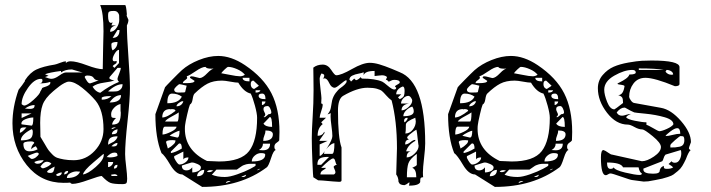

<svg xmlns="http://www.w3.org/2000/svg" viewBox="-20 -716 2794 755"><path d="M256 2Q248 3 230 3Q141 3 85 -67Q29 -137 29 -231Q29 -295 53 -363Q56 -366 67 -381Q78 -396 78 -397V-400Q98 -431 124 -443Q150 -455 195 -462Q201 -463 216.5 -469Q232 -475 239 -475V-468Q245 -475 258 -475Q280 -475 321.5 -459.5Q363 -444 384 -444Q384 -465 385.5 -528Q387 -591 387 -593Q387 -665 374 -696H472Q476 -696 479 -659Q478 -658 478 -656Q478 -653 481.5 -646Q485 -639 485 -638Q485 -628 479 -616Q479 -574 485 -492Q491 -410 491 -370Q491 -326 481.5 -239.5Q472 -153 472 -110Q472 -94 476 -61.5Q480 -29 480 -13Q480 0 477 4Q474 8 461 8Q427 8 414 3Q401 -2 380 -24Q371 -24 328 -8.5Q285 7 266 7Q259 7 256 2ZM281 -42Q269 -42 256 -35Q243 -28 243 -16Q284 -16 295 -41Q294 -41 288 -41.5Q282 -42 281 -42ZM201 -30Q201 -24 208 -24Q214 -24 218.5 -28Q223 -32 223 -38Q214 -38 201 -30ZM418 -30V-24H442Q440 -31 429 -31L424 -30Q420 -30 418 -30ZM248 -44Q233 -44 232 -30Q248 -32 248 -44ZM387 -111Q384 -108 347 -77Q310 -46 306 -30Q325 -32 356.5 -59.5Q388 -87 388 -107Q388 -108 388 -109ZM165 -41Q166 -36 178 -36Q187 -36 190 -41.5Q193 -47 195 -61Q168 -48 165 -41ZM139 -61Q144 -54 150 -54H149L156 -56Q162 -58 170 -62.5Q178 -67 182 -73Q174 -80 164 -80Q153 -80 142 -65Q140 -62 139 -61ZM442 -68Q428 -68 428 -53Q442 -53 442 -68ZM405 -79V-59Q412 -59 418.5 -65.5Q425 -72 425 -79ZM115 -79Q118 -72 128 -72Q143 -72 152 -86H147Q130 -86 115 -79ZM139 -178Q145 -169 155.5 -150.5Q166 -132 170.5 -126Q175 -120 185 -109.5Q195 -99 205 -95.5Q215 -92 231.5 -89Q248 -86 270 -86Q318 -86 352.5 -123Q387 -160 387 -208Q387 -282 356 -320Q334 -346 303.5 -370.5Q273 -395 251 -395Q244 -395 233.5 -389.5Q223 -384 214.5 -377.5Q206 -371 198 -364.5Q190 -358 189 -357Q157 -330 147.5 -303.5Q138 -277 138 -233Q138 -226 138.5 -207.5Q139 -189 139 -178ZM89 -103Q101 -91 105 -91Q113 -91 121.5 -97.5Q130 -104 133 -111Q130 -116 125 -116Q121 -116 106.5 -110Q92 -104 89 -103ZM430 -116Q415 -116 399 -98H404Q410 -97 411 -97Q430 -97 442 -103Q442 -111 439.5 -113.5Q437 -116 430 -116ZM72 -150Q72 -121 96 -121Q114 -121 128 -129L121 -141Q106 -135 104 -129L103 -132Q103 -142 115 -154Q113 -160 102 -160Q72 -160 72 -150ZM442 -154Q431 -154 418 -141Q425 -140 426 -140Q442 -140 442 -154ZM442 -180Q423 -180 414 -173.5Q405 -167 405 -147L414 -152Q423 -156 427.5 -159Q432 -162 437 -168Q442 -174 442 -180ZM104 -208Q62 -186 62 -164Q86 -164 97.5 -170Q109 -176 109 -197Q109 -207 104 -208ZM442 -208Q420 -202 420 -188Q432 -188 437 -191.5Q442 -195 442 -208ZM75 -215Q64 -215 61 -210.5Q58 -206 58 -194Q66 -194 84 -215ZM430 -215Q420 -215 418 -208Q422 -208 436 -215ZM64 -230 65 -227 104 -222Q111 -222 111 -254Q97 -254 80.5 -247.5Q64 -241 64 -230ZM436 -252Q421 -237 421 -226Q443 -226 449 -238Q455 -250 455 -273L454 -280Q454 -286 454 -294Q454 -302 454 -307Q440 -304 428.5 -292Q417 -280 417 -267Q417 -257 420 -254.5Q423 -252 436 -252ZM65 -270V-252L104 -270ZM116 -303Q97 -303 78 -289Q80 -289 86 -288.5Q92 -288 93 -288Q100 -288 102.5 -288Q105 -288 109 -289.5Q113 -291 114.5 -294Q116 -297 116 -303ZM65 -307Q65 -306 69 -303.5Q73 -301 75 -301Q87 -301 112 -323.5Q137 -346 139 -357Q140 -358 143 -363.5Q146 -369 146 -370Q149 -372 157.5 -374.5Q166 -377 172 -381Q178 -385 178 -391Q178 -392 178 -392L177 -394Q162 -388 133 -388Q147 -388 147 -400Q147 -406 141 -406Q115 -406 90 -370.5Q65 -335 65 -307ZM456 -342Q430 -342 411 -313Q456 -313 456 -342ZM411 -338Q386 -338 380 -332V-324Q404 -324 418 -338ZM344 -375Q356 -355 374 -351Q411 -379 448 -394Q442 -400 442 -406Q442 -410 448.5 -426Q455 -442 455 -449H442L411 -413Q410 -410 410 -409Q410 -406 417 -403Q424 -400 430 -400Q419 -395 389 -391Q359 -387 344 -375ZM462 -385Q436 -385 405 -357L411 -356Q417 -356 418 -356Q432 -356 439.5 -357Q447 -358 454.5 -365Q462 -372 462 -385ZM313 -413Q315 -408 321.5 -398Q328 -388 334 -388Q336 -388 368 -400Q354 -400 348.5 -409.5Q343 -419 324 -419Q314 -419 313 -413ZM157 -413Q174 -406 182 -406Q195 -406 212.5 -418.5Q230 -431 239 -431H306Q303 -431 285 -436.5Q267 -442 263 -443Q236 -443 220 -431V-437Q174 -431 157 -424L171 -418ZM423 -456 430 -449 448 -468V-520Q440 -520 431.5 -506Q423 -492 423 -483Q423 -475 430 -475Q432 -475 435 -475.5Q438 -476 439 -476Q439 -469 437 -467Q435 -465 431 -463Q427 -461 423 -456ZM418 -542Q418 -523 423 -518Q442 -529 442 -551Q418 -551 418 -542ZM442 -598 423 -567Q450 -567 450 -598ZM436 -616Q413 -611 413 -591Q428 -591 438.5 -606.5Q449 -622 449 -638Q449 -651 448.5 -656Q448 -661 443 -667Q438 -673 428 -673Q420 -673 416.5 -672.5Q413 -672 410 -670.5Q407 -669 406 -665Q405 -661 405 -653Q405 -626 417 -626L423 -628L418 -616Z M775 19 697 -30Q672 -30 649.5 -68Q627 -106 615 -114Q591 -173 591 -267L629 -373Q630 -375 656 -401.5Q682 -428 695 -440Q722 -464 762 -480Q802 -496 838 -496Q889 -496 943 -460Q1016 -411 1047.5 -349Q1079 -287 1079 -197Q1079 -194 1078.5 -179.5Q1078 -165 1078 -164Q1076 -160 1067.5 -154.5Q1059 -149 1059 -139Q1059 -129 1065 -126Q1056 -126 1046 -94.5Q1036 -63 1029 -58Q926 19 775 19ZM881 -4Q870 -4 868 4L887 -3L884 -4ZM813 -29Q834 -20 864 -20Q883 -20 913 -30.5Q943 -41 964 -52Q985 -63 985 -65V-72Q984 -72 975.5 -72Q967 -72 965.5 -72Q964 -72 957.5 -71.5Q951 -71 948.5 -70Q946 -69 941 -67.5Q936 -66 932 -63.5Q928 -61 924 -58Q912 -49 911 -49H831ZM948 -29 929 -21 932 -20Q935 -20 936 -20Q946 -20 948 -29ZM783 -48Q772 -48 763.5 -40.5Q755 -33 755 -23Q783 -23 783 -48ZM736 -58V-38Q748 -38 759 -43Q770 -48 770 -58Q770 -65 756.5 -71Q743 -77 736 -77H733Q730 -76 713.5 -71Q697 -66 695 -65Q695 -46 714 -46Q727 -46 736 -58ZM810 -47Q796 -47 794 -40H797Q800 -39 801 -39Q811 -39 819 -46H815Q811 -47 810 -47ZM1002 -52Q994 -52 991 -46L1004 -52ZM665 -99V-95Q678 -69 686 -69Q697 -69 709 -77.5Q721 -86 721 -97Q705 -97 701 -89V-120L665 -102ZM708 -225Q707 -219 707 -209Q707 -125 794 -83Q798 -83 818 -82Q838 -81 841 -81Q928 -81 959.5 -122Q991 -163 991 -253Q991 -269 982.5 -300.5Q974 -332 966 -348Q939 -354 917 -391Q907 -391 885.5 -395Q864 -399 853 -399Q819 -399 796 -387Q773 -375 745 -348Q740 -343 737.5 -326Q735 -309 727 -305Q723 -296 716 -265.5Q709 -235 708 -225ZM1006 -114Q993 -114 981.5 -104Q970 -94 970 -81Q1023 -81 1023 -108Q1023 -114 1006 -114ZM652 -120V-114Q670 -117 695 -132Q695 -152 686 -152L683 -151ZM1014 -151Q1014 -135 998 -126Q999 -126 1006 -125.5Q1013 -125 1014 -125Q1042 -125 1042 -151ZM633 -157 640 -132Q641 -133 645.5 -135.5Q650 -138 652 -139.5Q654 -141 658 -144.5Q662 -148 664.5 -150.5Q667 -153 668.5 -156.5Q670 -160 670 -164Q660 -165 659 -165Q633 -165 633 -157ZM1024 -203Q1024 -193 1019.5 -183Q1015 -173 1015 -162Q1053 -162 1053 -188Q1053 -203 1024 -203ZM647 -182 677 -175Q686 -175 686 -202Q682 -202 667.5 -195Q653 -188 647 -182ZM674 -218H629Q619 -218 619 -187Q630 -187 652 -197.5Q674 -208 674 -218ZM1016 -230Q1024 -217 1050 -217Q1050 -256 1041 -256ZM683 -274Q678 -270 655.5 -258Q633 -246 629 -238H677Q683 -238 683 -274ZM649 -287Q618 -287 618 -254Q637 -254 670 -280Q670 -287 655 -287Q653 -287 651 -286H650ZM1023 -266V-265Q1023 -263 1020.5 -259.5Q1018 -256 1016 -256Q1017 -256 1018 -255.5Q1019 -255 1020 -255Q1022 -255 1029 -261L1036 -267Q1047 -267 1047 -274Q1047 -280 1042.5 -289.5Q1038 -299 1032 -299Q1016 -299 1016 -287Q1016 -282 1019.5 -275.5Q1023 -269 1023 -266ZM698 -318Q692 -318 683 -311Q674 -304 674 -298Q694 -298 701 -317Q699 -318 698 -318ZM1010 -317V-303Q1015 -303 1019.5 -307.5Q1024 -312 1024 -317ZM656 -348Q638 -348 638 -310Q683 -310 695 -336Q679 -348 656 -348ZM997 -339Q997 -326 1024 -326Q1024 -348 1011 -348Q997 -348 997 -339ZM665 -364Q665 -352 682 -352Q708 -352 708 -354L714 -379Q690 -385 686 -385Q683 -385 674.5 -377Q666 -369 665 -364ZM985 -361V-352Q1002 -352 1004 -361ZM966 -385Q966 -370 979 -366Q998 -378 998 -379Q996 -381 990.5 -386Q985 -391 981 -395Q977 -399 976 -399Q966 -399 966 -385ZM714 -416Q716 -413 716 -410Q716 -406 707.5 -400.5Q699 -395 699 -389H713Q745 -389 745 -398L727 -410Q727 -416 733 -416Q739 -416 751 -412.5Q763 -409 765 -409Q777 -409 795 -428Q813 -447 825 -447Q823 -446 810 -446Q792 -446 788 -453Q774 -453 749.5 -436Q725 -419 714 -416ZM934 -410Q934 -396 961 -396V-410ZM850 -428Q853 -428 882 -422Q911 -416 924 -416Q934 -416 943 -422Q933 -435 912.5 -444Q892 -453 877 -453Q874 -453 863.5 -443Q853 -433 850 -428Z M1552 7 1547 -1Q1547 -18 1538 -30Q1541 -132 1541 -133Q1541 -240 1520 -321Q1509 -329 1498.5 -341Q1488 -353 1482 -358Q1476 -363 1462 -367Q1448 -371 1425 -371Q1384 -371 1329 -339Q1309 -327 1309 -281Q1309 -174 1323 -136V-7Q1323 -1 1314 -1Q1310 -1 1289.5 -2.5Q1269 -4 1250 -6L1231 -7L1212 -19Q1211 -20 1208.5 -79Q1206 -138 1206 -173Q1206 -203 1209.5 -257Q1213 -311 1213 -361Q1213 -383 1212.5 -415Q1212 -447 1212 -450Q1227 -462 1249 -462Q1269 -462 1282.5 -441Q1296 -420 1302 -420Q1321 -420 1364 -444.5Q1407 -469 1434 -469Q1451 -469 1471.5 -463Q1492 -457 1521.5 -445Q1551 -433 1552 -432Q1652 -393 1652 -152Q1652 -132 1647.5 -94Q1643 -56 1643 -38Q1643 -25 1644 -19Q1635 -19 1633.5 -14Q1632 -9 1632.5 -2.5Q1633 4 1622.5 9Q1612 14 1588 14Q1590 8 1590 3Q1590 1 1589 1Q1588 1 1585.5 3.5Q1583 6 1578.5 8.5Q1574 11 1571 12Q1559 12 1552 7ZM1619 -111Q1592 -91 1586 -74Q1580 -57 1580 -19H1617Q1617 -51 1601 -56Q1619 -64 1619 -68ZM1262 -56Q1260 -52 1250 -46.5Q1240 -41 1240 -30H1293Q1299 -33 1299 -39Q1299 -43 1295.5 -50.5Q1292 -58 1292 -60Q1292 -62 1296.5 -65Q1301 -68 1305 -68Q1301 -70 1298.5 -81.5Q1296 -93 1290 -93Q1280 -93 1243 -56ZM1268 -99Q1248 -99 1238 -93Q1228 -87 1228 -68H1243L1274 -99ZM1595 -121Q1579 -117 1579 -97Q1595 -97 1610.5 -112Q1626 -127 1626 -142Q1626 -146 1625 -148Q1619 -206 1617 -206Q1616 -206 1607.5 -200Q1599 -194 1590 -186.5Q1581 -179 1581 -175Q1581 -173 1584 -170Q1587 -167 1589 -167Q1573 -167 1573 -148Q1583 -148 1594 -157Q1605 -166 1613 -166V-162Q1584 -146 1577 -121ZM1237 -148V-103Q1246 -103 1266.5 -135Q1287 -167 1287 -181Q1287 -194 1283.5 -219.5Q1280 -245 1280 -258Q1280 -266 1281 -271L1268 -266Q1276 -276 1278.5 -283Q1281 -290 1282.5 -301Q1284 -312 1286 -321Q1290 -337 1300 -350.5Q1310 -364 1319.5 -370.5Q1329 -377 1336 -384Q1343 -391 1343 -396Q1343 -399 1342 -401Q1335 -399 1318.5 -385Q1302 -371 1296 -371Q1283 -371 1274.5 -389.5Q1266 -408 1256 -408Q1252 -408 1249 -407Q1255 -410 1255 -420Q1255 -422 1253 -423.5Q1251 -425 1248 -426L1245 -427Q1243 -427 1240 -419Q1237 -411 1237 -407Q1237 -393 1240.5 -364.5Q1244 -336 1244 -330Q1244 -325 1243.5 -317.5Q1243 -310 1243 -309Q1249 -309 1249 -303Q1249 -296 1243 -278.5Q1237 -261 1237 -253H1262L1243 -235L1249 -228Q1229 -213 1229 -182Q1248 -182 1255 -198Q1255 -194 1257 -194Q1257 -193 1246.5 -179Q1236 -165 1236 -162H1268ZM1295 -153Q1285 -153 1269.5 -137Q1254 -121 1254 -111H1286Q1295 -111 1295 -153ZM1576 -226Q1576 -198 1574 -191Q1591 -191 1603 -206Q1615 -221 1615 -239L1614 -246Q1613 -252 1613 -253Q1576 -238 1576 -226ZM1582 -253Q1569 -253 1569 -241L1570 -235Q1574 -236 1578.5 -242Q1583 -248 1583 -250ZM1601 -297Q1588 -293 1577 -282Q1566 -271 1566 -259Q1607 -259 1607 -278Q1607 -289 1601 -297ZM1589 -309Q1559 -305 1559 -282Q1572 -282 1586.5 -295Q1601 -308 1601 -321Q1601 -325 1596 -332Q1591 -339 1586 -339Q1575 -339 1566 -329.5Q1557 -320 1557 -309ZM1545 -333 1552 -326Q1565 -332 1568 -338.5Q1571 -345 1571 -358Q1571 -375 1564 -376Q1538 -366 1538 -345H1558ZM1403 -407Q1455 -407 1483 -395Q1488 -393 1505 -378.5Q1522 -364 1530 -364Q1538 -364 1538 -371L1533 -376Q1535 -380 1543.5 -384Q1552 -388 1552 -392Q1552 -402 1530 -402Q1523 -402 1517 -398.5Q1511 -395 1508 -395Q1503 -402 1499 -402L1497 -401L1502 -413Q1495 -420 1482 -420Q1476 -420 1466 -418.5Q1456 -417 1453 -417V-437Q1415 -437 1410 -420V-432Q1405 -429 1390.5 -426.5Q1376 -424 1365 -418.5Q1354 -413 1354 -402L1357 -400Q1360 -397 1360 -395L1373 -407L1379 -401H1382Q1384 -401 1390.5 -405.5Q1397 -410 1397 -413Z M1926 19 1848 -30Q1823 -30 1800.5 -68Q1778 -106 1766 -114Q1742 -173 1742 -267L1780 -373Q1781 -375 1807 -401.5Q1833 -428 1846 -440Q1873 -464 1913 -480Q1953 -496 1989 -496Q2040 -496 2094 -460Q2167 -411 2198.5 -349Q2230 -287 2230 -197Q2230 -194 2229.5 -179.5Q2229 -165 2229 -164Q2227 -160 2218.5 -154.5Q2210 -149 2210 -139Q2210 -129 2216 -126Q2207 -126 2197 -94.5Q2187 -63 2180 -58Q2077 19 1926 19ZM2032 -4Q2021 -4 2019 4L2038 -3L2035 -4ZM1964 -29Q1985 -20 2015 -20Q2034 -20 2064 -30.5Q2094 -41 2115 -52Q2136 -63 2136 -65V-72Q2135 -72 2126.5 -72Q2118 -72 2116.5 -72Q2115 -72 2108.5 -71.5Q2102 -71 2099.5 -70Q2097 -69 2092 -67.5Q2087 -66 2083 -63.5Q2079 -61 2075 -58Q2063 -49 2062 -49H1982ZM2099 -29 2080 -21 2083 -20Q2086 -20 2087 -20Q2097 -20 2099 -29ZM1934 -48Q1923 -48 1914.5 -40.5Q1906 -33 1906 -23Q1934 -23 1934 -48ZM1887 -58V-38Q1899 -38 1910 -43Q1921 -48 1921 -58Q1921 -65 1907.5 -71Q1894 -77 1887 -77H1884Q1881 -76 1864.5 -71Q1848 -66 1846 -65Q1846 -46 1865 -46Q1878 -46 1887 -58ZM1961 -47Q1947 -47 1945 -40H1948Q1951 -39 1952 -39Q1962 -39 1970 -46H1966Q1962 -47 1961 -47ZM2153 -52Q2145 -52 2142 -46L2155 -52ZM1816 -99V-95Q1829 -69 1837 -69Q1848 -69 1860 -77.5Q1872 -86 1872 -97Q1856 -97 1852 -89V-120L1816 -102ZM1859 -225Q1858 -219 1858 -209Q1858 -125 1945 -83Q1949 -83 1969 -82Q1989 -81 1992 -81Q2079 -81 2110.5 -122Q2142 -163 2142 -253Q2142 -269 2133.5 -300.5Q2125 -332 2117 -348Q2090 -354 2068 -391Q2058 -391 2036.5 -395Q2015 -399 2004 -399Q1970 -399 1947 -387Q1924 -375 1896 -348Q1891 -343 1888.5 -326Q1886 -309 1878 -305Q1874 -296 1867 -265.5Q1860 -235 1859 -225ZM2157 -114Q2144 -114 2132.5 -104Q2121 -94 2121 -81Q2174 -81 2174 -108Q2174 -114 2157 -114ZM1803 -120V-114Q1821 -117 1846 -132Q1846 -152 1837 -152L1834 -151ZM2165 -151Q2165 -135 2149 -126Q2150 -126 2157 -125.5Q2164 -125 2165 -125Q2193 -125 2193 -151ZM1784 -157 1791 -132Q1792 -133 1796.5 -135.5Q1801 -138 1803 -139.5Q1805 -141 1809 -144.5Q1813 -148 1815.5 -150.5Q1818 -153 1819.5 -156.5Q1821 -160 1821 -164Q1811 -165 1810 -165Q1784 -165 1784 -157ZM2175 -203Q2175 -193 2170.5 -183Q2166 -173 2166 -162Q2204 -162 2204 -188Q2204 -203 2175 -203ZM1798 -182 1828 -175Q1837 -175 1837 -202Q1833 -202 1818.5 -195Q1804 -188 1798 -182ZM1825 -218H1780Q1770 -218 1770 -187Q1781 -187 1803 -197.5Q1825 -208 1825 -218ZM2167 -230Q2175 -217 2201 -217Q2201 -256 2192 -256ZM1834 -274Q1829 -270 1806.5 -258Q1784 -246 1780 -238H1828Q1834 -238 1834 -274ZM1800 -287Q1769 -287 1769 -254Q1788 -254 1821 -280Q1821 -287 1806 -287Q1804 -287 1802 -286H1801ZM2174 -266V-265Q2174 -263 2171.5 -259.5Q2169 -256 2167 -256Q2168 -256 2169 -255.5Q2170 -255 2171 -255Q2173 -255 2180 -261L2187 -267Q2198 -267 2198 -274Q2198 -280 2193.5 -289.5Q2189 -299 2183 -299Q2167 -299 2167 -287Q2167 -282 2170.5 -275.5Q2174 -269 2174 -266ZM1849 -318Q1843 -318 1834 -311Q1825 -304 1825 -298Q1845 -298 1852 -317Q1850 -318 1849 -318ZM2161 -317V-303Q2166 -303 2170.5 -307.5Q2175 -312 2175 -317ZM1807 -348Q1789 -348 1789 -310Q1834 -310 1846 -336Q1830 -348 1807 -348ZM2148 -339Q2148 -326 2175 -326Q2175 -348 2162 -348Q2148 -348 2148 -339ZM1816 -364Q1816 -352 1833 -352Q1859 -352 1859 -354L1865 -379Q1841 -385 1837 -385Q1834 -385 1825.5 -377Q1817 -369 1816 -364ZM2136 -361V-352Q2153 -352 2155 -361ZM2117 -385Q2117 -370 2130 -366Q2149 -378 2149 -379Q2147 -381 2141.5 -386Q2136 -391 2132 -395Q2128 -399 2127 -399Q2117 -399 2117 -385ZM1865 -416Q1867 -413 1867 -410Q1867 -406 1858.5 -400.5Q1850 -395 1850 -389H1864Q1896 -389 1896 -398L1878 -410Q1878 -416 1884 -416Q1890 -416 1902 -412.5Q1914 -409 1916 -409Q1928 -409 1946 -428Q1964 -447 1976 -447Q1974 -446 1961 -446Q1943 -446 1939 -453Q1925 -453 1900.5 -436Q1876 -419 1865 -416ZM2085 -410Q2085 -396 2112 -396V-410ZM2001 -428Q2004 -428 2033 -422Q2062 -416 2075 -416Q2085 -416 2094 -422Q2084 -435 2063.5 -444Q2043 -453 2028 -453Q2025 -453 2014.5 -443Q2004 -433 2001 -428Z M2511 -2 2466 -8Q2461 -8 2424 -21Q2387 -34 2381 -34Q2376 -34 2371 -30.5Q2366 -27 2362 -27Q2343 -27 2343 -97Q2343 -126 2353 -126Q2360 -124 2371 -116Q2382 -108 2387 -108L2504 -82Q2524 -82 2551.5 -100.5Q2579 -119 2579 -138Q2579 -154 2546.5 -180.5Q2514 -207 2506 -207Q2492 -207 2475 -216.5Q2458 -226 2449 -226Q2403 -226 2367 -272.5Q2331 -319 2331 -369Q2331 -399 2350 -421Q2369 -443 2393 -453.5Q2417 -464 2451 -470Q2485 -476 2504 -477Q2523 -478 2542 -478Q2652 -478 2652 -452V-386Q2652 -377 2634 -377Q2554 -410 2518 -410Q2488 -410 2471 -387.5Q2454 -365 2454 -335Q2454 -331 2460.5 -321.5Q2467 -312 2474 -311L2579 -292Q2619 -285 2658 -240Q2697 -195 2697 -157Q2697 -156 2693 -146Q2689 -136 2689 -132Q2689 -131 2691.5 -128.5Q2694 -126 2696 -126Q2688 -120 2677 -90Q2670 -75 2663 -63.5Q2656 -52 2645.5 -43.5Q2635 -35 2628.5 -30Q2622 -25 2606 -20Q2590 -15 2584 -13.5Q2578 -12 2557 -8Q2536 -4 2529 -3ZM2393 -58Q2398 -47 2438 -37.5Q2478 -28 2495 -28Q2504 -28 2504 -34Q2495 -38 2491 -58H2430Q2422 -77 2367 -77Q2367 -52 2380 -52Q2391 -52 2393 -58ZM2510 -49Q2510 -33 2548 -33Q2562 -33 2568 -36Q2574 -39 2574 -43.5Q2574 -48 2577.5 -54Q2581 -60 2590 -64Q2590 -56 2592.5 -54Q2595 -52 2602 -52Q2620 -52 2627 -58Q2624 -62 2609 -71L2621 -82Q2624 -76 2634 -76Q2646 -76 2652.5 -88Q2659 -100 2659 -113Q2659 -122 2657 -126L2597 -108Q2592 -103 2589.5 -94Q2587 -85 2584 -82L2510 -53ZM2657 -181H2656Q2653 -181 2634.5 -165Q2616 -149 2616 -145V-136Q2629 -136 2635 -136.5Q2641 -137 2651.5 -139Q2662 -141 2666.5 -147.5Q2671 -154 2671 -164Q2671 -178 2666 -180Q2662 -181 2657 -181ZM2643 -212Q2633 -212 2616 -199Q2599 -186 2597 -181Q2608 -181 2625 -185.5Q2642 -190 2655 -190Q2655 -212 2643 -212ZM2522 -225Q2528 -224 2548.5 -212Q2569 -200 2572 -200Q2582 -200 2602 -209Q2622 -218 2628 -227Q2628 -245 2593.5 -255Q2559 -265 2517.5 -269Q2476 -273 2474 -274Q2469 -276 2460 -280.5Q2451 -285 2444.5 -289Q2438 -293 2436 -293Q2420 -293 2405 -274Q2411 -261 2426 -261Q2432 -261 2442.5 -264.5Q2453 -268 2461 -268Q2446 -262 2442 -255Q2447 -247 2477 -241Q2507 -235 2522 -235ZM2356 -363Q2356 -344 2367.5 -315Q2379 -286 2396 -286Q2398 -286 2430 -311Q2430 -327 2426.5 -332.5Q2423 -338 2411 -342Q2431 -342 2436 -378Q2433 -381 2426 -382Q2419 -383 2413.5 -384Q2408 -385 2408 -387Q2408 -388 2418.5 -393Q2429 -398 2440.5 -406Q2452 -414 2455 -423Q2480 -423 2480 -431Q2480 -441 2466 -441Q2435 -441 2395.5 -418.5Q2356 -396 2356 -363ZM2597 -434Q2606 -422 2621 -422L2627 -423Q2627 -431 2619 -436Q2611 -441 2602 -441Q2601 -441 2599 -438Q2597 -435 2597 -434ZM2492 -447V-441H2590Q2561 -447 2492 -447Z"/></svg>

Font: CabinSketch
Style: Regular
Weight: 400
Designer: Pablo Impallari
Foundry: Pablo Impallari. www.impallari.com Igino Marini. www.ikern.com
Version: Version 1.002